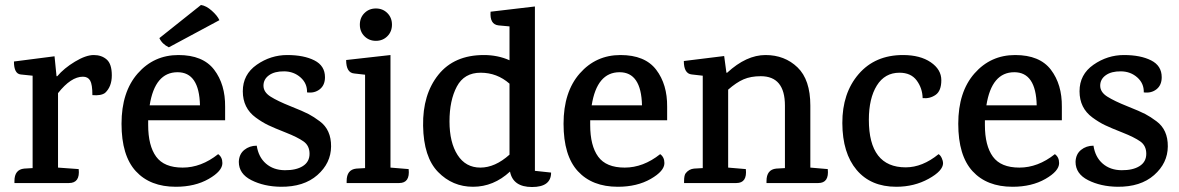

<svg xmlns="http://www.w3.org/2000/svg" viewBox="-20 -735 4734 771"><path d="M402 -362Q386 -350 351 -353Q351 -396 342 -411.5Q333 -427 313 -427Q265 -427 213 -361V-62L296 -56Q302 0 257 0H38Q38 0 38 -8Q38 -54 77 -58L111 -60V-431L63 -436Q36 -439 36 -488L199 -509L207 -429H210Q237 -461 281 -487.5Q325 -514 356.5 -514Q388 -514 408.5 -496Q429 -478 429 -432.5Q429 -387 402 -362Z M575 -252V-233Q575 -150 607 -106Q639 -62 713.5 -62Q788 -62 856 -116Q873 -104 873 -80Q873 -48 818 -16.5Q763 15 686 15Q583 15 525.5 -47.5Q468 -110 468 -238Q468 -366 533 -440Q598 -514 696.5 -514Q795 -514 840 -455Q885 -396 884 -306V-252ZM693 -445Q602 -445 581 -312H783Q780 -445 693 -445ZM861 -654 658 -545Q631 -558 620 -582L787 -715Q808 -712 830.5 -692Q853 -672 861 -654Z M1285 -425Q1285 -393 1264 -376.5Q1243 -360 1213 -364Q1214 -400 1187 -424Q1160 -448 1121.5 -448.5Q1083 -449 1060.5 -433Q1038 -417 1038 -391Q1038 -365 1066.5 -347Q1095 -329 1146.5 -308.5Q1198 -288 1219 -277Q1240 -266 1264 -248Q1310 -214 1309.5 -147Q1309 -80 1254.5 -32Q1200 16 1107 15Q1040 14 989.5 -11.5Q939 -37 939 -85Q940 -116 961 -133Q982 -150 1011 -150Q1018 -104 1048 -78Q1078 -52 1123.5 -51.5Q1169 -51 1196 -68Q1223 -85 1223 -117.5Q1223 -150 1199 -167Q1175 -184 1128 -202.5Q1081 -221 1057 -232.5Q1033 -244 1007 -263Q955 -301 955 -368.5Q955 -436 1011 -475Q1067 -514 1133.5 -514Q1200 -514 1242.5 -492.5Q1285 -471 1285 -425Z M1583 0H1372V-8Q1372 -54 1411 -58L1446 -60V-435L1402 -440Q1370 -443 1370 -494L1548 -514V-62L1621 -56Q1627 0 1583 0ZM1554 -636Q1554 -608 1535.5 -589.5Q1517 -571 1489.5 -571Q1462 -571 1443.5 -589.5Q1425 -608 1425 -636Q1425 -664 1443.5 -682.5Q1462 -701 1489.5 -701Q1517 -701 1535.5 -682.5Q1554 -664 1554 -636Z M2193 -42Q2193 16 2116.5 16Q2040 16 2028 -46Q1962 15 1879.5 15Q1797 15 1739 -44.5Q1681 -104 1679 -230Q1677 -356 1740.5 -435Q1804 -514 1923 -514Q1979 -514 2026 -493V-629L1982 -633Q1946 -637 1950 -688L2128 -709V-49ZM2026 -399Q1976 -443 1910 -443Q1844 -443 1814.5 -387.5Q1785 -332 1785 -247.5Q1785 -163 1817.5 -112.5Q1850 -62 1909 -62Q1968 -62 2026 -114Z M2350 -252V-233Q2350 -150 2382 -106Q2414 -62 2488.5 -62Q2563 -62 2631 -116Q2648 -104 2648 -80Q2648 -48 2593 -16.5Q2538 15 2461 15Q2358 15 2300.5 -47.5Q2243 -110 2243 -238Q2243 -366 2308 -440Q2373 -514 2471.5 -514Q2570 -514 2615 -455Q2660 -396 2659 -306V-252ZM2468 -445Q2377 -445 2356 -312H2558Q2555 -445 2468 -445Z M3266 0H3058V-8Q3058 -54 3097 -58L3132 -60V-311Q3132 -429 3035 -429Q2995 -429 2966 -416.5Q2937 -404 2904 -375V-62L2975 -56Q2981 0 2937 0H2727V-8Q2727 -32 2734 -40Q2747 -56 2767 -58L2802 -60V-431L2758 -436Q2726 -439 2726 -490L2888 -510L2897 -443H2900Q2977 -514 3054 -514Q3131 -514 3182.5 -464.5Q3234 -415 3234 -311V-62L3304 -56Q3310 0 3266 0Z M3606 -514Q3675 -514 3717.5 -485Q3760 -456 3760 -413Q3760 -370 3737 -354Q3714 -338 3685 -341Q3684 -381 3661 -412Q3638 -443 3592 -443Q3533 -443 3501 -391.5Q3469 -340 3469 -254Q3469 -63 3617 -63Q3684 -63 3749 -116Q3757 -111 3762 -99.5Q3767 -88 3767 -80Q3767 -49 3709 -17Q3651 15 3579 15Q3477 15 3420 -52.5Q3363 -120 3362.5 -240.5Q3362 -361 3428 -437.5Q3494 -514 3606 -514Z M3935 -252V-233Q3935 -150 3967 -106Q3999 -62 4073.5 -62Q4148 -62 4216 -116Q4233 -104 4233 -80Q4233 -48 4178 -16.5Q4123 15 4046 15Q3943 15 3885.5 -47.5Q3828 -110 3828 -238Q3828 -366 3893 -440Q3958 -514 4056.5 -514Q4155 -514 4200 -455Q4245 -396 4244 -306V-252ZM4053 -445Q3962 -445 3941 -312H4143Q4140 -445 4053 -445Z M4645 -425Q4645 -393 4624 -376.5Q4603 -360 4573 -364Q4574 -400 4547 -424Q4520 -448 4481.5 -448.5Q4443 -449 4420.5 -433Q4398 -417 4398 -391Q4398 -365 4426.5 -347Q4455 -329 4506.5 -308.5Q4558 -288 4579 -277Q4600 -266 4624 -248Q4670 -214 4669.5 -147Q4669 -80 4614.5 -32Q4560 16 4467 15Q4400 14 4349.5 -11.5Q4299 -37 4299 -85Q4300 -116 4321 -133Q4342 -150 4371 -150Q4378 -104 4408 -78Q4438 -52 4483.5 -51.5Q4529 -51 4556 -68Q4583 -85 4583 -117.5Q4583 -150 4559 -167Q4535 -184 4488 -202.5Q4441 -221 4417 -232.5Q4393 -244 4367 -263Q4315 -301 4315 -368.5Q4315 -436 4371 -475Q4427 -514 4493.5 -514Q4560 -514 4602.5 -492.5Q4645 -471 4645 -425Z"/></svg>

Font: Karma SemiBold
Style: Regular
Weight: 600
Designer: Joana Correia
Foundry: Indian Type Foundry
Version: Version 1.202;PS 1.0;hotconv 1.0.78;makeotf.lib2.5.61930; tt